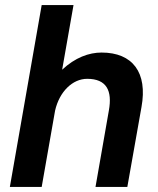

<svg xmlns="http://www.w3.org/2000/svg" viewBox="-20 -740 625 760"><path d="M19 0H145L198 -302C215 -377 267 -428 325 -428C402 -428 425 -381 411 -303L358 0H484L540 -316C565 -453 505 -532 382 -532C332 -532 277 -512 226 -464L271 -720H145Z"/></svg>

Font: Fixel Text 20240404 SemiBold
Style: Italic
Weight: 600
Width: 4
Italic angle: -10°
Designer: AlfaBravo + MacPaw
Foundry: Kyrylo Tkachov, Marchela Mozhyna, Serhii Makarenko, Maria Weinstein, Zakhar Kryvoshyya
Version: Version 1.211;Glyphs 3.2 (3225)